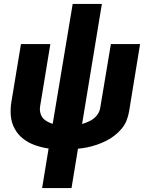

<svg xmlns="http://www.w3.org/2000/svg" viewBox="-20 -755 760 980"><path d="M195 205H345L378 4Q402 2 426 -3Q450 -8 473.5 -16Q497 -24 519.5 -35Q542 -46 562.5 -61.5Q583 -77 600 -97Q617 -117 626 -140Q635 -163 639 -187L695 -530H546L492 -207Q489 -185 475 -167Q461 -149 440.5 -138.5Q420 -128 399 -122L500 -735H351L249 -123Q229 -129 212 -140.5Q195 -152 188 -172Q181 -192 185 -214L237 -530H87L38 -234Q32 -197 35.5 -161.5Q39 -126 56 -96Q73 -66 100 -45.5Q127 -25 160 -13.5Q193 -2 228 3Z"/></svg>

Font: Iosevka Sparkle Heavy
Style: Italic
Weight: 900
Italic angle: -9°
Designer: Belleve Invis
Foundry: Belleve Invis
Version: Version 4.5.0; ttfautohint (v1.8.3)